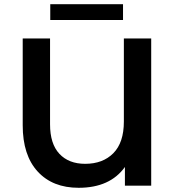

<svg xmlns="http://www.w3.org/2000/svg" viewBox="-20 -883 833 913"><path d="M699 -700V0H574V-89Q503 10 354 10Q230 10 159 -67.5Q88 -145 88 -287V-700H218V-292Q218 -199 262.5 -151.5Q307 -104 385 -104Q469 -104 519 -154.5Q569 -205 569 -305V-700ZM219 -863H565V-788H219Z"/></svg>

Font: Montserrat Alternates SemiBold
Style: Regular
Weight: 600
Designer: Julieta Ulanovsky
Foundry: Julieta Ulanovsky
Version: Version 7.200